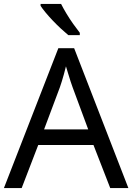

<svg xmlns="http://www.w3.org/2000/svg" viewBox="-20 -964 679 984"><path d="M545 0 459 -221H176L91 0H0L279 -717H360L638 0ZM352 -517Q349 -525 342 -546Q335 -567 328.5 -589.5Q322 -612 318 -624Q313 -604 307.5 -583.5Q302 -563 296.5 -546Q291 -529 287 -517L206 -301H432ZM293 -944Q304 -922 320.5 -894.5Q337 -867 355.5 -841Q374 -815 389 -796V-784H330Q313 -798 292 -817.5Q271 -837 250.5 -858.5Q230 -880 213.5 -900Q197 -920 188 -934V-944Z"/></svg>

Font: Noto Sans Gunjala Gondi
Style: Regular
Weight: 400
Designer: Ek Type
Foundry: Ek Type
Version: Version 1.004